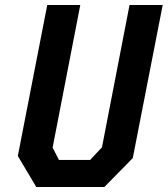

<svg xmlns="http://www.w3.org/2000/svg" viewBox="-20 -750 672 770"><path d="M125.5 0H398.5L512.5 -116L632.5 -730H499.5L389 -159.5L341.5 -108.5H216.5L191 -158L302 -730H169.5L51.5 -124.5Z"/></svg>

Font: Monaspace Krypton SemiBold
Style: Italic
Weight: 600
Italic angle: -11°
Designer: Riley Cran & the Lettermatic Team
Foundry: Lettermatic
Version: Version 1.101 (Monaspace Krypton)